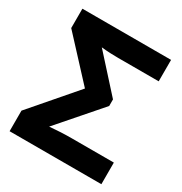

<svg xmlns="http://www.w3.org/2000/svg" viewBox="-167 -838 913 962"><g transform="rotate(30 289.5 -357.0)"><path d="M24 0V-119L244 -374L33 -602V-714H546V-590H311Q291 -590 266.5 -591Q242 -592 214 -595L393 -397V-359L184 -119Q219 -122 248.5 -123.5Q278 -125 312 -125H555V0Z"/></g></svg>

Font: RS Noto Sans
Style: Bold
Weight: 700
Designer: Monotype Design Team
Foundry: Monotype Imaging Inc.
Version: Version 3.10